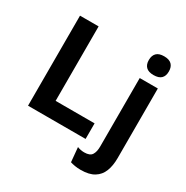

<svg xmlns="http://www.w3.org/2000/svg" viewBox="-192 -841 1142 1180"><g transform="rotate(30 379.0 -251.0)"><path d="M195.5 0H63.5V-639H195.5ZM137.5 -110.5H472V0H137.5ZM573 -83.5V-490.5H701.5V-83.5ZM637 -548.5Q600.5 -548.5 583.2 -565.8Q566 -583 566 -613.5V-616Q566 -646.5 583.2 -664Q600.5 -681.5 637 -681.5Q673.5 -681.5 690.8 -664Q708 -646.5 708 -616V-613.5Q708 -582.5 690.8 -565.5Q673.5 -548.5 637 -548.5ZM540.5 180Q518.5 180 499.2 176.8Q480 173.5 466 169L456.5 66.5Q467.5 71 480 73.5Q492.5 76 505.5 76Q545.5 76 559.2 54.8Q573 33.5 573 -4.5V-120H701.5V3.5Q701.5 57.5 686 97Q670.5 136.5 635.2 158.2Q600 180 540.5 180Z"/></g></svg>

Font: Anek Latin Medium SemiBold
Style: Regular
Weight: 600
Version: Version 1.003